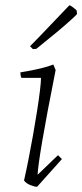

<svg xmlns="http://www.w3.org/2000/svg" viewBox="-20 -706 315 735"><path d="M137 -408H62Q58 -416 58 -429Q84 -433 119.5 -440.5Q155 -448 184 -459L193 -438Q158 -262 141.5 -164.5Q125 -67 124 -37L202 -112L217 -97L122 9Q112 9 96 2.5Q80 -4 72 -15Q80 -50 89 -95.5Q98 -141 106.5 -189Q115 -237 122 -281.5Q129 -326 133 -359.5Q137 -393 137 -408ZM106 -518 95 -529 135 -570 241 -681 246 -686Q253 -684 273 -667L275 -653Q275 -651 252.5 -630.5Q230 -610 194 -580Q158 -550 119 -519Z"/></svg>

Font: Labrada Lght
Style: Italic
Weight: 300
Italic angle: -7°
Designer: Mercedes Jáuregui
Foundry: Omnibus-Type Team
Version: Version 1.000; ttfautohint (v1.8.4.7-5d5b)